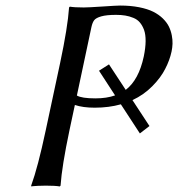

<svg xmlns="http://www.w3.org/2000/svg" viewBox="-20 -672 645 695"><path d="M311 -574.2 258.3 -326.2Q275.9 -315.9 325.2 -315.9Q366.2 -315.9 396.5 -326.7L338.4 -416L374.5 -439L435.1 -346.7Q482.4 -382.8 500.5 -467.8Q506.8 -498.5 507.1 -522.9Q507.3 -547.4 501.5 -563.5Q495.6 -579.6 486.3 -590.6Q477.1 -601.6 462.6 -607.4Q448.2 -613.3 433.6 -615.7Q418.9 -618.2 400.4 -618.2Q365.7 -618.2 346.7 -612.8Q327.6 -607.4 321 -598.9Q314.5 -590.3 311 -574.2ZM197.8 -444.8Q225.1 -573.2 230 -645L232.9 -647.9Q249 -645 283.2 -645Q298.8 -645 350.6 -648.4Q402.3 -651.9 414.6 -651.9Q452.6 -651.9 483.6 -645.8Q514.6 -639.6 534.9 -629.4Q555.2 -619.1 569.6 -605Q584 -590.8 591.3 -575.9Q598.6 -561 601.8 -544.4Q605 -527.8 604.5 -513.7Q604 -499.5 601.1 -485.8Q594.2 -453.6 578.1 -422.9Q562.5 -391.6 531.5 -360.1Q500.5 -328.6 459.5 -309.6L521 -215.8L486.3 -189L417.5 -294.4Q374 -282.2 322.8 -282.2Q280.3 -282.2 251 -292L231.4 -200.2Q204.1 -70.8 199.2 0L196.3 2.9Q180.2 0 146 0Q130.4 0 117.2 0.7Q104 1.5 98.6 2L93.3 2.9L92.8 0Q117.2 -66.9 145.5 -200.2Z"/></svg>

Font: Linux Biolinum G
Style: Italic
Weight: 400
Italic angle: -12°
Designer: Philipp H. Poll
Foundry: Philipp H. Poll
Version: Version 0.5.1